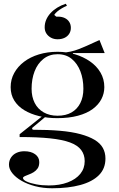

<svg xmlns="http://www.w3.org/2000/svg" viewBox="-20 -792 636 1027"><path d="M259 215Q210 215 168 204Q126 193 95 175Q64 157 46 134.5Q28 112 28 89Q28 67 39 50.5Q50 34 68.5 25.5Q87 17 110 17Q146 17 168 33Q190 49 190 75Q190 96 181.5 108.5Q173 121 160 129Q147 137 134 141.5Q121 146 112 150.5Q103 155 103 160Q103 170 122.5 179Q142 188 173.5 194Q205 200 241 200Q299 200 342.5 183.5Q386 167 409.5 138Q433 109 433 70Q433 35 414 10Q395 -15 354.5 -30Q314 -45 247.5 -52Q181 -59 85 -59V-74L213 -176L224 -168L151 -107L155 -98Q237 -98 300.5 -92.5Q364 -87 410 -74.5Q456 -62 486 -44Q516 -26 530 -1Q544 24 544 56Q544 110 509 145Q474 180 410 197.5Q346 215 259 215ZM286 -160Q234 -160 189 -171Q144 -182 110 -202.5Q76 -223 56.5 -254Q37 -285 37 -326Q37 -367 56 -401.5Q75 -436 108.5 -461.5Q142 -487 188 -501Q234 -515 288 -515Q337 -515 381.5 -501.5Q426 -488 461.5 -463.5Q497 -439 517.5 -404Q538 -369 538 -326Q538 -292 522.5 -262Q507 -232 476 -209Q445 -186 397 -173Q349 -160 286 -160ZM288 -173Q332 -173 362.5 -190.5Q393 -208 409.5 -240.5Q426 -273 426 -317Q426 -369 410 -410.5Q394 -452 363.5 -477Q333 -502 288 -502Q244 -502 212.5 -477Q181 -452 165 -410.5Q149 -369 149 -317Q149 -274 165.5 -241.5Q182 -209 213.5 -191Q245 -173 288 -173ZM370 -492 313 -511Q335 -511 357.5 -516Q380 -521 402 -529.5Q424 -538 444 -547Q464 -556 481.5 -564Q499 -572 512 -578L540 -508H370ZM332 -772 338 -761Q325 -756 311.5 -748Q298 -740 287 -731Q276 -722 270 -712L281 -703H290Q311 -703 326.5 -695.5Q342 -688 350.5 -674.5Q359 -661 359 -643Q359 -625 350 -611Q341 -597 325 -589.5Q309 -582 288 -582Q268 -582 252.5 -590.5Q237 -599 228 -613Q219 -627 219 -646Q219 -667 227 -686Q235 -705 250 -721.5Q265 -738 286 -751Q307 -764 332 -772Z"/></svg>

Font: Kalnia
Style: Regular
Weight: 400
Designer: Frida Medrano
Foundry: Frida Medrano
Version: Version 1.105